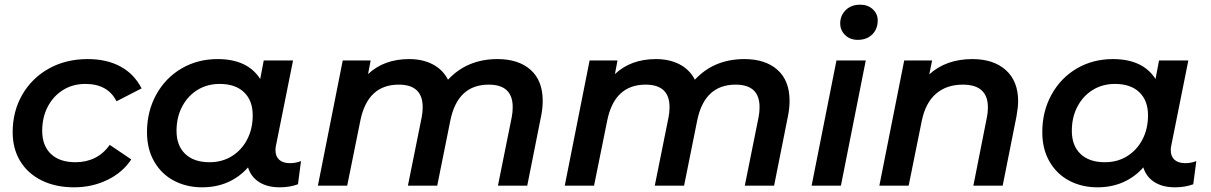

<svg xmlns="http://www.w3.org/2000/svg" viewBox="-20 -792 5166 819"><path d="M34 -228Q34 -317 75 -388Q116 -459 188.5 -499.5Q261 -540 354 -540Q435 -540 493.5 -508.5Q552 -477 584 -415L477 -360Q440 -434 344 -434Q291 -434 249.5 -408.5Q208 -383 184 -337.5Q160 -292 160 -234Q160 -171 197 -135.5Q234 -100 302 -100Q348 -100 385 -118.5Q422 -137 448 -174L540 -112Q503 -56 438 -24.5Q373 7 296 7Q217 7 157.5 -22.5Q98 -52 66 -105Q34 -158 34 -228Z M1264 -105 1251 -6Q1216 7 1173 7Q1120 7 1085 -15.5Q1050 -38 1038 -78Q1002 -37 952.5 -15Q903 7 842 7Q776 7 722.5 -21Q669 -49 638 -102.5Q607 -156 607 -228Q607 -317 646.5 -388.5Q686 -460 754.5 -500Q823 -540 908 -540Q1036 -540 1090 -455L1105 -534H1230L1158 -175Q1155 -163 1155 -152Q1155 -125 1171 -110.5Q1187 -96 1217 -96Q1242 -96 1264 -105ZM1058 -300Q1058 -363 1021 -398.5Q984 -434 917 -434Q864 -434 822.5 -408.5Q781 -383 757 -337.5Q733 -292 733 -234Q733 -171 770 -135.5Q807 -100 874 -100Q927 -100 968.5 -125.5Q1010 -151 1034 -196.5Q1058 -242 1058 -300Z M2295 -362Q2295 -330 2288 -296L2229 0H2104L2163 -293Q2167 -313 2167 -335Q2167 -431 2065 -431Q1932 -431 1901 -278L1845 0H1720L1779 -293Q1783 -313 1783 -335Q1783 -431 1681 -431Q1548 -431 1517 -277L1461 0H1336L1442 -534H1561L1550 -476Q1618 -540 1725 -540Q1783 -540 1826 -517.5Q1869 -495 1891 -452Q1973 -540 2102 -540Q2192 -540 2243.5 -494Q2295 -448 2295 -362Z M3348 -362Q3348 -330 3341 -296L3282 0H3157L3216 -293Q3220 -313 3220 -335Q3220 -431 3118 -431Q2985 -431 2954 -278L2898 0H2773L2832 -293Q2836 -313 2836 -335Q2836 -431 2734 -431Q2601 -431 2570 -277L2514 0H2389L2495 -534H2614L2603 -476Q2671 -540 2778 -540Q2836 -540 2879 -517.5Q2922 -495 2944 -452Q3026 -540 3155 -540Q3245 -540 3296.5 -494Q3348 -448 3348 -362Z M3548 -534H3673L3567 0H3442ZM3564 -692Q3564 -726 3587.5 -749Q3611 -772 3649 -772Q3682 -772 3703 -752.5Q3724 -733 3724 -705Q3724 -668 3700.5 -645Q3677 -622 3639 -622Q3606 -622 3585 -642.5Q3564 -663 3564 -692Z M4323 -360Q4323 -336 4316 -296L4257 0H4132L4190 -293Q4194 -313 4194 -334Q4194 -431 4087 -431Q4018 -431 3973 -392.5Q3928 -354 3912 -277L3856 0H3731L3837 -534H3956L3944 -475Q4016 -540 4128 -540Q4218 -540 4270.5 -493Q4323 -446 4323 -360Z M5083 -105 5070 -6Q5035 7 4992 7Q4939 7 4904 -15.5Q4869 -38 4857 -78Q4821 -37 4771.5 -15Q4722 7 4661 7Q4595 7 4541.5 -21Q4488 -49 4457 -102.5Q4426 -156 4426 -228Q4426 -317 4465.5 -388.5Q4505 -460 4573.5 -500Q4642 -540 4727 -540Q4855 -540 4909 -455L4924 -534H5049L4977 -175Q4974 -163 4974 -152Q4974 -125 4990 -110.5Q5006 -96 5036 -96Q5061 -96 5083 -105ZM4877 -300Q4877 -363 4840 -398.5Q4803 -434 4736 -434Q4683 -434 4641.5 -408.5Q4600 -383 4576 -337.5Q4552 -292 4552 -234Q4552 -171 4589 -135.5Q4626 -100 4693 -100Q4746 -100 4787.5 -125.5Q4829 -151 4853 -196.5Q4877 -242 4877 -300Z"/></svg>

Font: Montserrat Alternates SemiBold
Style: Italic
Weight: 600
Italic angle: -11.3°
Designer: Julieta Ulanovsky
Foundry: Julieta Ulanovsky
Version: Version 7.200